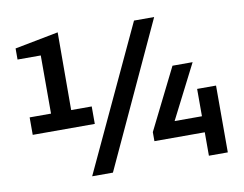

<svg xmlns="http://www.w3.org/2000/svg" viewBox="-77 -814 1170 920"><g transform="rotate(-10 508.0 -354.0)"><path d="M54 -245H356V-330H256L257 -708L45 -667V-613H158V-330H54ZM300 0H401L725 -700H627ZM868 0H960V-325H868V-192H735L869 -455H771L623 -158V-114H868Z"/></g></svg>

Font: Finlandica Medium
Style: Regular
Weight: 500
Designer: Niklas Ekholm, Juho Hiilivirta, Jaakko Suomalainen
Foundry: Helsinki Type Studio
Version: Version 2.000;Glyphs 3.2 (3202)